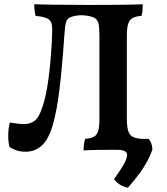

<svg xmlns="http://www.w3.org/2000/svg" viewBox="-20 -699 779 896"><path d="M99 9Q73 9 53.5 1.5Q34 -6 24 -14Q18 -38 18.5 -70Q19 -102 26 -127Q43 -124 61.5 -122Q80 -120 93 -120Q120 -120 141 -135Q162 -150 178 -200Q195 -248 206.5 -333Q218 -418 223 -529Q225 -566 221.5 -585Q218 -604 201.5 -612.5Q185 -621 146 -625Q143 -635 141.5 -649.5Q140 -664 140 -679Q174 -678 236 -677Q298 -676 398 -676Q473 -676 520.5 -676.5Q568 -677 597 -677.5Q626 -678 646 -679Q646 -664 645 -650.5Q644 -637 640 -625Q614 -623 599 -615Q584 -607 578 -587.5Q572 -568 572 -530V-146Q572 -109 578 -89Q584 -69 599 -61Q614 -53 640 -51Q644 -42 645 -27.5Q646 -13 646 3Q619 1 584.5 0.5Q550 0 513 0Q477 0 438 0.5Q399 1 370 3Q370 -12 372 -26.5Q374 -41 377 -51Q404 -53 418.5 -61Q433 -69 438.5 -89Q444 -109 444 -146V-530Q444 -572 439.5 -590Q435 -608 420 -616Q406 -623 387.5 -625.5Q369 -628 360 -628Q346 -628 331 -625Q316 -622 305 -617Q295 -611 290.5 -601.5Q286 -592 284 -575.5Q282 -559 280 -530Q270 -384 257.5 -281.5Q245 -179 226 -114.5Q207 -50 176 -20.5Q145 9 99 9ZM577 177Q556 173 539.5 162.5Q523 152 512 137Q554 79 566.5 50Q579 21 568 10.5Q557 0 526 0V-51H674Q691 -30 691 0Q682 25 668.5 51Q655 77 633 107.5Q611 138 577 177Z"/></svg>

Font: Vollkorn SemiBold
Style: Regular
Weight: 600
Designer: Friedrich Althausen
Foundry: Friedrich Althausen
Version: Version 5.000